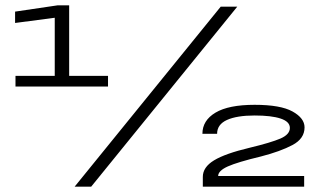

<svg xmlns="http://www.w3.org/2000/svg" viewBox="-20 -699 1200 719"><path d="M38 -375H384.5V-415H239V-679H195.5L36.5 -655.5V-613L185 -632.5V-415H38ZM259.5 0H321.5L868.5 -674H806.5ZM739.5 0H1119V-40H797Q797 -59.5 833.2 -75.8Q869.5 -92 957 -113Q1030.5 -132 1075.5 -156Q1120.5 -180 1120.5 -222Q1120.5 -256.5 1075.5 -281.5Q1030.5 -306.5 933.5 -306.5Q836 -306.5 787 -277.2Q738 -248 738 -198H793Q793 -233 830 -249.8Q867 -266.5 933.5 -266.5Q996.5 -266.5 1031 -255Q1065.5 -243.5 1065.5 -220Q1065.5 -195.5 1030.2 -180.2Q995 -165 914 -145.5Q823.5 -124 781.5 -98.5Q739.5 -73 739.5 -36.5Z"/></svg>

Font: Anybody Expanded
Style: Regular
Weight: 400
Width: 7
Version: Version 1.113;gftools[0.9.25]